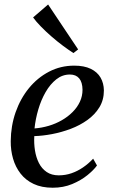

<svg xmlns="http://www.w3.org/2000/svg" viewBox="-20 -846 517 876"><path d="M422.5 -91Q408 -70.5 378.8 -46.8Q349.5 -23 309.2 -6.2Q269 10.5 220.5 10.5Q170 10.5 133.5 -6.8Q97 -24 73.8 -54Q50.5 -84 39.5 -122.2Q28.5 -160.5 29 -202Q29.5 -271.5 51.2 -333.8Q73 -396 112 -443.8Q151 -491.5 203.8 -519Q256.5 -546.5 318.5 -546.5Q364 -546.5 394 -532Q424 -517.5 438.8 -492Q453.5 -466.5 454 -433.5Q454 -390 433.5 -356.5Q413 -323 378.8 -298.5Q344.5 -274 302.8 -258.2Q261 -242.5 217.5 -234.2Q174 -226 136.5 -225Q134.5 -192 139.5 -160Q144.5 -128 157.5 -102.2Q170.5 -76.5 193 -61.2Q215.5 -46 248 -46Q278.5 -46 306 -55.5Q333.5 -65 358.5 -82Q383.5 -99 405 -122ZM299 -506Q264.5 -506 236.8 -484Q209 -462 188.2 -426Q167.5 -390 154.8 -346.8Q142 -303.5 137.5 -260Q170.5 -262.5 202.5 -272Q234.5 -281.5 262.2 -297.5Q290 -313.5 311.2 -334.8Q332.5 -356 344.5 -381.8Q356.5 -407.5 356.5 -436.5Q356 -471 341.2 -488.5Q326.5 -506 299 -506ZM315 -604Q294.5 -617 268.2 -636.5Q242 -656 215.5 -679Q189 -702 166.8 -724.8Q144.5 -747.5 131 -766.5L199.5 -825.5L336.5 -620.5Z"/></svg>

Font: Merriweather 72pt
Style: Italic
Weight: 400
Italic angle: -7.8°
Version: Version 2.101